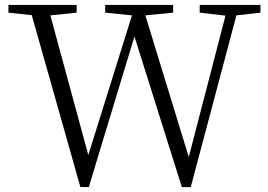

<svg xmlns="http://www.w3.org/2000/svg" viewBox="-20 -746 1082 774"><path d="M304 8 108 -685 14 -695V-726H289V-695L183 -684L336 -121L512 -684L404 -695V-726H678V-695L566 -684L741 -113L889 -683L785 -695V-726H1030V-695L933 -684L749 8H713L522 -599L338 8Z"/></svg>

Font: GenRyuMin TW L
Style: Regular
Weight: 300
Version: Version 1.501;PS 1;hotconv 16.6.51;makeotf.lib2.5.65220